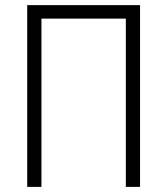

<svg xmlns="http://www.w3.org/2000/svg" viewBox="-20 -731 655 751"><path d="M527.8 0H472.2V-658.2H142.1V0H86.4V-710.9H527.8Z"/></svg>

Font: MAUL Condensed Light
Style: Light
Weight: 300
Designer: MAUL
Version: Version 2.137; 2017; ttfautohint (v1.8.3)